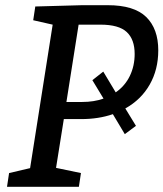

<svg xmlns="http://www.w3.org/2000/svg" viewBox="-20 -720 630 740"><path d="M293 -261H226L196 -73L292 -53L284 0H7L15 -53L96 -72L183 -625L108 -642L116 -695L297 -700H395Q497 -700 543.5 -654.5Q590 -609 590 -526Q590 -452 557 -394Q524 -336 463 -302L504 -235L461 -203L415 -280Q360 -261 293 -261ZM367 -625H283L236 -327H297Q342 -327 379 -340L336 -411L378 -444L426 -364Q462 -389 480.5 -427.5Q499 -466 499 -512Q499 -568 468.5 -596.5Q438 -625 367 -625Z"/></svg>

Font: Bitter Medium
Style: Italic
Weight: 500
Italic angle: -9°
Designer: Sol Matas, and Bitter project Authors
Foundry: Sol Matas
Version: Version 2.001